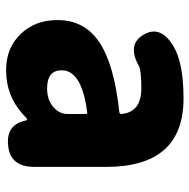

<svg xmlns="http://www.w3.org/2000/svg" viewBox="-16 -608 637 646"><g transform="rotate(90 303.0 -284.5)"><path d="M216 14Q139 14 92 -37Q47 -85 47 -159Q47 -250 122 -300Q197 -350 357 -367Q363 -368 363 -374Q357 -441 277 -441Q217 -441 202 -433Q129 -392 96 -449Q63 -506 135 -549Q191 -583 311 -583Q541 -583 541 -323V-81Q541 0 470 7Q399 15 385 -52Q384 -57 381.5 -57Q379 -57 361 -40Q300 14 216 14ZM277 -124Q321 -124 346 -151Q363 -169 363 -193V-255Q363 -260 358 -259Q216 -241 216 -173Q216 -124 277 -124Z"/></g></svg>

Font: Resource Han Rounded JP Heavy
Style: Regular
Weight: 900
Designer: Cyano Hao (round all glyphs); Ryoko NISHIZUKA 西塚涼子 (kana, bopomofo & ideographs); Paul D. Hunt (Latin, Greek & Cyrillic)
Foundry: Cyano Hao
Version: 0.990